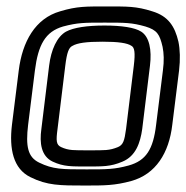

<svg xmlns="http://www.w3.org/2000/svg" viewBox="-20 -539 576 594"><path d="M534 -321C538 -355 537 -386 532 -410C521 -457 501 -489 451 -504C401 -520 373 -519 310 -519C247 -519 219 -520 166 -504C89 -482 49 -410 38 -321L17 -153C8 -78 21 -17 74 9C126 35 166 35 242 35C303 35 335 35 386 21C462 0 503 -66 513 -153L534 -321ZM484 -321 463 -153C454 -77 432 -42 378 -27C334 -15 310 -15 248 -15C172 -15 144 -15 101 -36C66 -53 59 -86 67 -153L88 -321C98 -400 120 -441 175 -457C220 -469 241 -469 304 -469C367 -469 388 -469 430 -457C466 -446 474 -433 483 -394C487 -374 488 -351 484 -321ZM370 -140C365 -103 361 -91 345 -84C318 -73 304 -74 256 -74C208 -74 193 -73 169 -84C154 -91 153 -103 158 -140L182 -336C187 -377 193 -392 204 -397C219 -406 247 -410 297 -410C346 -410 374 -406 387 -397C396 -392 399 -377 394 -336L370 -140ZM420 -140 444 -336C450 -385 442 -425 417 -441C397 -454 356 -460 303 -460C250 -460 208 -454 184 -441C156 -425 138 -385 132 -336L108 -140C102 -97 107 -56 143 -39C177 -23 203 -24 249 -24C296 -24 322 -23 359 -39C400 -56 414 -97 420 -140Z"/></svg>

Font: Gamestation Display Outline
Style: Italic
Weight: 400
Designer: Jonas Hecksher
Foundry: Jonas Hecksher, Playtypeª, e-types AS
Version: Version 1.003